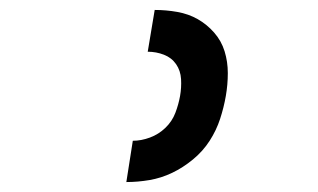

<svg xmlns="http://www.w3.org/2000/svg" viewBox="-20 -800 640 386"><path d="M234 -434 247 -517Q264 -517 281.5 -523.5Q299 -530 312.5 -543Q326 -556 332.5 -573Q339 -590 342 -607Q345 -624 344 -641Q343 -658 334 -671Q325 -684 309.5 -690Q294 -696 277 -696L291 -780Q314 -780 336.5 -776Q359 -772 377.5 -761.5Q396 -751 410.5 -734.5Q425 -718 431.5 -697Q438 -676 438 -653Q438 -630 434 -607Q430 -584 422.5 -561Q415 -538 401.5 -517Q388 -496 368 -479.5Q348 -463 326 -452.5Q304 -442 280.5 -438Q257 -434 234 -434Z"/></svg>

Font: Iosevka SmBd Ex Obl
Style: Regular
Weight: 600
Width: 7
Italic angle: -9°
Monospace: yes
Designer: Belleve Invis
Foundry: Belleve Invis
Version: Version 32.5.0; ttfautohint (v1.8.4)